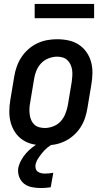

<svg xmlns="http://www.w3.org/2000/svg" viewBox="-20 -726 540 969"><path d="M205 8Q175 8 147 2Q119 -4 96 -19Q73 -34 57.5 -56.5Q42 -79 34.5 -106Q27 -133 27 -162.5Q27 -192 32 -221L52 -341Q56 -366 65 -391Q74 -416 88.5 -438Q103 -460 123.5 -478Q144 -496 168.5 -507.5Q193 -519 218 -523.5Q243 -528 268 -528Q298 -528 326 -522Q354 -516 377 -501Q400 -486 416 -463.5Q432 -441 439.5 -414Q447 -387 446.5 -357.5Q446 -328 441 -299L421 -179Q417 -154 408.5 -129Q400 -104 385.5 -82Q371 -60 350.5 -42Q330 -24 305.5 -12.5Q281 -1 255.5 3.5Q230 8 205 8ZM206 -80Q227 -80 249 -88.5Q271 -97 286 -113.5Q301 -130 309.5 -151Q318 -172 322 -193L342 -313Q344 -328 345 -343Q346 -358 344 -372.5Q342 -387 336 -400Q330 -413 320 -422.5Q310 -432 296.5 -436Q283 -440 268 -440Q247 -440 225 -431.5Q203 -423 187.5 -406.5Q172 -390 163.5 -369Q155 -348 152 -327L132 -207Q129 -192 128.5 -177Q128 -162 130 -147.5Q132 -133 137.5 -120Q143 -107 153 -97.5Q163 -88 177 -84Q191 -80 206 -80ZM186 223Q163 223 140.5 218.5Q118 214 101.5 201Q85 188 77 167Q69 146 72 123Q76 103 86.5 83.5Q97 64 111.5 47.5Q126 31 143.5 17.5Q161 4 181 -6L185 -8H250L249 0Q232 8 218.5 19.5Q205 31 193.5 45Q182 59 172 74.5Q162 90 159 107Q158 116 160.5 125.5Q163 135 171 140.5Q179 146 188 148Q197 150 207 150Q218 150 228 149Q238 148 249 146L236 219Q224 221 211 222Q198 223 186 223ZM455 -634H155V-706H455Z"/></svg>

Font: Iosevka Curly Semibold
Style: Italic
Weight: 600
Italic angle: -9°
Monospace: yes
Designer: Belleve Invis
Foundry: Belleve Invis
Version: Version 22.1.2; ttfautohint (v1.8.4)